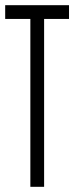

<svg xmlns="http://www.w3.org/2000/svg" viewBox="-60 -720 286 740"><path d="M206 -700V-647H110V0H57V-647H-40V-700Z"/></svg>

Font: Karantina Light
Style: Regular
Weight: 300
Designer: Rony Koch
Foundry: Rony Koch
Version: Version 1.000; ttfautohint (v1.8.3)